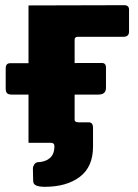

<svg xmlns="http://www.w3.org/2000/svg" viewBox="-20 -551 533 741"><path d="M153 170Q132 170 120 165Q108 160 108 147L107 99Q107 92 112 84Q117 76 126 75Q155 74 172.5 59Q190 44 190 13Q190 0 175 0H126V-79H267V-93Q267 -79 282 -79H322Q339 -79 339 -58V15Q339 93 288 131.5Q237 170 153 170ZM456 -409H280Q268 -409 268 -397V0H90V-530L459 -531Q478 -531 478 -514V-429Q478 -409 456 -409ZM26 -186Q12 -186 7 -191.5Q2 -197 2 -209V-287Q2 -307 19 -307L373 -308Q389 -308 389 -290V-212Q389 -186 360 -186Z"/></svg>

Font: Libre Franklin ExtraBold
Style: Regular
Weight: 800
Designer: Pablo Impallari, Rodrigo Fuenzalida, Nhung Nguyen
Foundry: Impallari Type
Version: Version 3.000